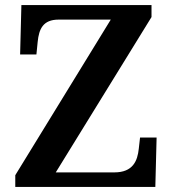

<svg xmlns="http://www.w3.org/2000/svg" viewBox="-20 -734 678 754"><path d="M40 0H590L595 -194H530L525 -150C520 -102 502 -57 429 -57H199L575 -667V-714H64L59 -520H123L128 -570C133 -620 149 -657 210 -657H415L40 -46Z"/></svg>

Font: Noto Serif Yezidi SemiBold
Style: Regular
Weight: 600
Designer: Dalton Maag Ltd
Foundry: Dalton Maag Ltd
Version: Version 1.001